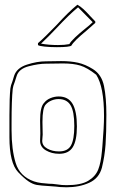

<svg xmlns="http://www.w3.org/2000/svg" viewBox="-20 -778 488 814"><path d="M349 -650Q292 -603 283 -585Q276 -578 221 -578Q192 -578 168.5 -580.5Q145 -583 141 -587V-595Q169 -619 221 -673Q269 -726 308 -758Q321 -751 334 -739Q347 -727 365 -707L384 -687V-681Q377 -674 349 -650ZM311 -747Q277 -720 218 -657Q187 -624 154 -593Q187 -587 226 -587Q254 -587 274 -591Q280 -602 298.5 -619.5Q317 -637 337 -653Q360 -671 373 -684ZM239 -519Q280 -519 311 -512Q342 -505 374 -485Q411 -462 421 -413Q431 -364 431 -291Q431 -215 427.5 -165.5Q424 -116 412 -67Q400 -22 358 -3Q316 16 262 16Q246 16 234.5 15Q223 14 216 13L189 11Q153 9 136 6Q119 3 101 -9Q83 -21 57 -48Q20 -87 20 -196V-290Q20 -366 24 -403Q25 -414 33 -434L40 -457Q51 -490 94 -504Q137 -518 174 -518ZM29 -257V-226Q29 -144 46.5 -87Q64 -30 124 -9Q139 -4 155.5 -2Q172 0 188 1Q194 1 203 1.5Q212 2 224 4Q241 7 263 7Q323 7 354 -11.5Q385 -30 396.5 -59.5Q408 -89 412 -136L414 -157Q421 -241 421 -286Q421 -410 388 -461Q350 -491 320.5 -500Q291 -509 247 -509L175 -508Q144 -508 101.5 -497Q59 -486 50 -454L43 -432Q35 -412 34 -401Q29 -354 29 -257ZM306 -242Q306 -182 288.5 -154Q271 -126 231 -126Q199 -126 174.5 -140.5Q150 -155 150 -181L151 -212L150 -267Q150 -325 167 -342Q177 -355 194 -362Q211 -369 229 -369Q269 -369 287.5 -338Q306 -307 306 -242ZM161 -207Q161 -201 160 -194.5Q159 -188 159 -181Q159 -160 180.5 -148Q202 -136 230 -136Q267 -136 281 -161.5Q295 -187 295 -244Q295 -306 279 -332Q263 -358 228 -358Q213 -358 198.5 -352Q184 -346 174 -335Q160 -321 160 -261Z"/></svg>

Font: Londrina Outline
Style: Regular
Weight: 400
Designer: Marcelo Magalhaes
Foundry: Marcelo Magalhães
Version: Version 1.002